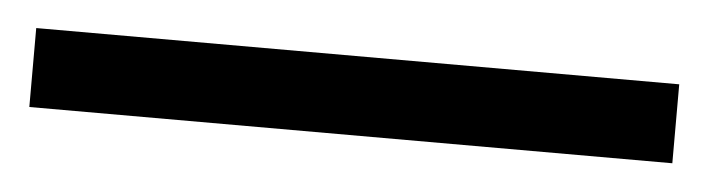

<svg xmlns="http://www.w3.org/2000/svg" viewBox="-23 24 549 149"><g transform="rotate(5 251.0 98.0)"><path d="M1.5 128.9V67.4H502.4V128.9Z"/></g></svg>

Font: Varta Light SemiBold
Style: Regular
Weight: 600
Version: Version 1.004